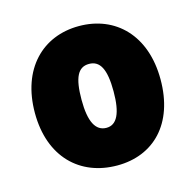

<svg xmlns="http://www.w3.org/2000/svg" viewBox="-83 -604 715 701"><g transform="rotate(-15 274.0 -254.0)"><path d="M278 10C415 10 511 -85 511 -253C511 -420 411 -518 273 -518C135 -518 36 -419 36 -253C36 -86 137 10 278 10ZM275 -133C234 -133 213 -172 213 -255C213 -339 231 -375 273 -375C314 -375 334 -340 334 -255C334 -172 314 -133 275 -133Z"/></g></svg>

Font: Noto Sans Armenian Condensed Black
Style: Regular
Weight: 900
Width: 3
Designer: Monotype Design Team
Foundry: Monotype Imaging Inc.
Version: Version 2.008